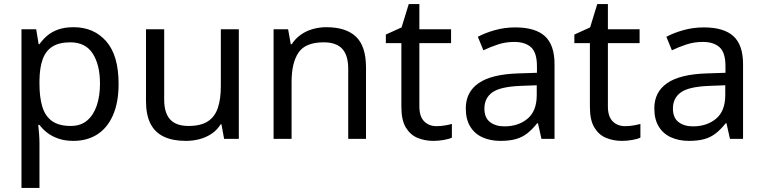

<svg xmlns="http://www.w3.org/2000/svg" viewBox="-20 -679 3735 939"><path d="M340 -546Q439 -546 499.5 -477Q560 -408 560 -269Q560 -178 532.5 -115.5Q505 -53 455.5 -21.5Q406 10 339 10Q298 10 266 -1Q234 -12 211.5 -29.5Q189 -47 173 -68H167Q169 -51 171 -25Q173 1 173 20V240H85V-536H157L169 -463H173Q189 -486 211.5 -505Q234 -524 265.5 -535Q297 -546 340 -546ZM324 -472Q270 -472 237 -451.5Q204 -431 189 -390Q174 -349 173 -286V-269Q173 -203 187 -157Q201 -111 234.5 -87Q268 -63 326 -63Q375 -63 406.5 -90Q438 -117 453.5 -163.5Q469 -210 469 -270Q469 -362 433.5 -417Q398 -472 324 -472Z M1148 -536V0H1076L1063 -71H1059Q1042 -43 1015 -25Q988 -7 956 1.5Q924 10 889 10Q825 10 781.5 -10.5Q738 -31 716 -74Q694 -117 694 -185V-536H783V-191Q783 -127 812 -95Q841 -63 902 -63Q962 -63 996.5 -85.5Q1031 -108 1045.5 -151.5Q1060 -195 1060 -257V-536Z M1576 -546Q1672 -546 1721 -499.5Q1770 -453 1770 -349V0H1683V-343Q1683 -408 1654 -440Q1625 -472 1563 -472Q1474 -472 1440 -422Q1406 -372 1406 -278V0H1318V-536H1389L1402 -463H1407Q1425 -491 1451.5 -509.5Q1478 -528 1510 -537Q1542 -546 1576 -546Z M2115 -62Q2135 -62 2156 -65.5Q2177 -69 2190 -73V-6Q2176 1 2150 5.5Q2124 10 2100 10Q2058 10 2022.5 -4.5Q1987 -19 1965 -55Q1943 -91 1943 -156V-468H1867V-510L1944 -545L1979 -659H2031V-536H2186V-468H2031V-158Q2031 -109 2054.5 -85.5Q2078 -62 2115 -62Z M2500 -545Q2598 -545 2645 -502Q2692 -459 2692 -365V0H2628L2611 -76H2607Q2584 -47 2559.5 -27.5Q2535 -8 2503.5 1Q2472 10 2427 10Q2379 10 2340.5 -7Q2302 -24 2280 -59.5Q2258 -95 2258 -149Q2258 -229 2321 -272.5Q2384 -316 2515 -320L2606 -323V-355Q2606 -422 2577 -448Q2548 -474 2495 -474Q2453 -474 2415 -461.5Q2377 -449 2344 -433L2317 -499Q2352 -518 2400 -531.5Q2448 -545 2500 -545ZM2526 -259Q2426 -255 2387.5 -227Q2349 -199 2349 -148Q2349 -103 2376.5 -82Q2404 -61 2447 -61Q2515 -61 2560 -98.5Q2605 -136 2605 -214V-262Z M3037 -62Q3057 -62 3078 -65.5Q3099 -69 3112 -73V-6Q3098 1 3072 5.5Q3046 10 3022 10Q2980 10 2944.5 -4.5Q2909 -19 2887 -55Q2865 -91 2865 -156V-468H2789V-510L2866 -545L2901 -659H2953V-536H3108V-468H2953V-158Q2953 -109 2976.5 -85.5Q3000 -62 3037 -62Z M3422 -545Q3520 -545 3567 -502Q3614 -459 3614 -365V0H3550L3533 -76H3529Q3506 -47 3481.5 -27.5Q3457 -8 3425.5 1Q3394 10 3349 10Q3301 10 3262.5 -7Q3224 -24 3202 -59.5Q3180 -95 3180 -149Q3180 -229 3243 -272.5Q3306 -316 3437 -320L3528 -323V-355Q3528 -422 3499 -448Q3470 -474 3417 -474Q3375 -474 3337 -461.5Q3299 -449 3266 -433L3239 -499Q3274 -518 3322 -531.5Q3370 -545 3422 -545ZM3448 -259Q3348 -255 3309.5 -227Q3271 -199 3271 -148Q3271 -103 3298.5 -82Q3326 -61 3369 -61Q3437 -61 3482 -98.5Q3527 -136 3527 -214V-262Z"/></svg>

Font: utamil25
Style: Book
Weight: 400
Designer: Jelle Bosma - Monotype Design Team
Foundry: Monotype Imaging Inc.
Version: Version 2.003